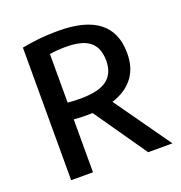

<svg xmlns="http://www.w3.org/2000/svg" viewBox="-113 -700 754 798"><g transform="rotate(-20 264.5 -301.0)"><path d="M68 0V-586.5Q104 -593.5 143.2 -597.8Q182.5 -602 228.5 -602Q348 -602 407.8 -555.8Q467.5 -509.5 467.5 -417.5Q468 -356.5 439 -315Q410 -273.5 355.2 -252.5Q300.5 -231.5 225 -231.5Q210 -231.5 193.8 -232Q177.5 -232.5 164.5 -234V0ZM408.5 0 217 -275.5H321L516 0ZM221 -305.5Q301.5 -305.5 338.2 -333Q375 -360.5 375 -417.5Q375 -474.5 342 -501.5Q309 -528.5 236.5 -528.5Q216 -528.5 199 -527.2Q182 -526 164.5 -523V-308Q181 -306.5 193.2 -306Q205.5 -305.5 221 -305.5Z"/></g></svg>

Font: Encode Sans SC Condensed Medium
Style: Regular
Weight: 500
Width: 3
Designer: Multiple Designers
Foundry: Impallari Type
Version: Version 3.002